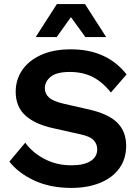

<svg xmlns="http://www.w3.org/2000/svg" viewBox="-20 -912 684 942"><path d="M327 -670Q417 -670 485 -639Q553 -608 601 -547L524 -458Q483 -510 434.5 -534.5Q386 -559 322 -559Q258 -559 229 -535.5Q200 -512 200 -479Q200 -452 220.5 -433.5Q241 -415 293 -403L416 -375Q513 -353 556 -309.5Q599 -266 599 -197Q599 -132 565 -85.5Q531 -39 470 -14.5Q409 10 330 10Q227 10 149 -26Q71 -62 26 -119L104 -212Q138 -164 197.5 -132.5Q257 -101 330 -101Q391 -101 424 -121.5Q457 -142 457 -180Q457 -205 439.5 -224Q422 -243 375 -253L241 -283Q153 -302 105 -345Q57 -388 57 -462Q57 -521 89 -568Q121 -615 181.5 -642.5Q242 -670 327 -670ZM501 -730H399L328 -828L258 -730H155L259 -892H397Z"/></svg>

Font: Work Sans SemiBold
Style: Regular
Weight: 600
Designer: Wei Huang
Foundry: Wei Huang
Version: Version 2.010; ttfautohint (v1.8.3)